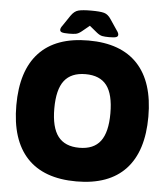

<svg xmlns="http://www.w3.org/2000/svg" viewBox="-58 -912 847 972"><g transform="rotate(5 365.5 -426.0)"><path d="M366 8Q200 8 115 -83Q30 -174 30 -350Q30 -526 115 -617Q200 -708 366 -708Q531 -708 616 -617Q701 -526 701 -350Q701 -174 616 -83Q531 8 366 8ZM366 -163Q439 -163 473.5 -208.5Q508 -254 508 -350Q508 -447 473.5 -492Q439 -537 366 -537Q293 -537 258 -492Q223 -447 223 -350Q223 -254 258 -208.5Q293 -163 366 -163ZM264 -734Q237 -734 227.5 -737.5Q218 -741 218 -750Q218 -759 228 -772L263 -824Q280 -849 301 -854.5Q322 -860 366 -860Q411 -860 431.5 -854.5Q452 -849 468 -824L503 -772Q513 -759 513 -750Q513 -741 503.5 -737.5Q494 -734 468 -734Q446 -734 433 -736.5Q420 -739 405 -751L366 -783L327 -751Q312 -739 299.5 -736.5Q287 -734 264 -734Z"/></g></svg>

Font: Asap Black
Style: Regular
Weight: 900
Designer: Pablo Cosgaya
Foundry: Omnibus-Type
Version: Version 3.001; ttfautohint (v1.8.4.7-5d5b)